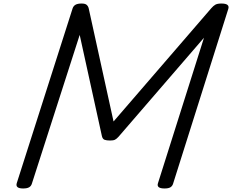

<svg xmlns="http://www.w3.org/2000/svg" viewBox="-20 -1055 1316 1089"><path d="M111 14Q66 14 75 -16L392 -1008Q397 -1022 409 -1028.5Q421 -1035 443 -1035Q463 -1035 471.5 -1027.5Q480 -1020 483 -1008L624 -366L1178 -1008Q1190 -1022 1201.5 -1028.5Q1213 -1035 1236 -1035Q1284 -1035 1275 -1005L962 -14Q958 0 947 7Q936 14 913 14Q866 14 876 -16L1137 -841L652 -279Q641 -267 632 -262.5Q623 -258 604 -258Q585 -258 573.5 -262Q562 -266 558 -283L432 -857L161 -14Q157 0 145.5 7Q134 14 111 14Z"/></svg>

Font: Playwrite CO
Style: Regular
Weight: 400
Designer: Veronika Burian, José Scaglione
Foundry: TypeTogether
Version: Version 1.000